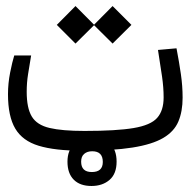

<svg xmlns="http://www.w3.org/2000/svg" viewBox="-20 -494 626 632"><path d="M248.5 2Q160.6 2 107.4 -14.2Q54.2 -30.3 30.3 -70.6Q6.3 -110.8 6.3 -184.1Q6.3 -219.7 13.4 -255.4Q20.5 -291 26.9 -311.5H82.5Q77.1 -278.8 72.5 -250.5Q67.9 -222.2 67.9 -191.9Q67.9 -138.2 84.7 -110.4Q101.6 -82.5 143.1 -72.8Q184.6 -63 258.3 -63Q363.3 -63 419.7 -72.5Q476.1 -82 497.3 -106Q518.6 -129.9 518.6 -173.3Q518.6 -206.1 513.4 -241.9Q508.3 -277.8 500 -329.6L561 -335Q569.8 -289.1 575.4 -250Q581.1 -210.9 581.1 -172.4Q581.1 -127 567.1 -94Q553.2 -61 517.1 -39.8Q481 -18.6 416 -8.3Q351.1 2 248.5 2ZM350.6 -350.6 289.6 -411.1 228.5 -350.6 167 -412.1 228.5 -474.1 289.6 -412.6 350.6 -474.1 412.6 -412.1ZM281.2 118.2Q243.2 118.2 222.7 97.4Q202.1 76.7 202.1 38.1Q202.1 0 225.3 -21Q248.5 -42 283.7 -42Q319.3 -42 341.6 -21.7Q363.8 -1.5 363.8 38.1Q363.8 78.1 340.6 98.1Q317.4 118.2 281.2 118.2ZM282.2 72.3Q318.4 72.3 318.4 39.1Q318.4 3.9 283.7 3.9Q267.1 3.9 257.1 12.5Q247.1 21 247.1 38.1Q247.1 72.3 282.2 72.3Z"/></svg>

Font: Cascadia Mono PL Light
Style: Regular
Weight: 300
Monospace: yes
Designer: Aaron Bell
Foundry: Saja Typeworks
Version: Version 2404.023; ttfautohint (v1.8.4)